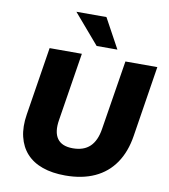

<svg xmlns="http://www.w3.org/2000/svg" viewBox="-100 -1025 983 1120"><g transform="rotate(10 391.5 -465.0)"><path d="M362 11Q285 11 227 -9.5Q169 -30 132.5 -70Q96 -110 82 -168.5Q68 -227 80 -301L144 -705H335L271 -302Q259 -229 286 -191Q313 -153 378 -153Q443 -153 479.5 -188Q516 -223 527 -293L593 -705H782L716 -286Q701 -190 655.5 -123.5Q610 -57 536 -23Q462 11 362 11ZM412 -765 261 -941H439L535 -765Z"/></g></svg>

Font: Nunito Sans 8pt Black
Style: Italic
Weight: 900
Italic angle: -9°
Version: Version 3.101;gftools[0.9.27]